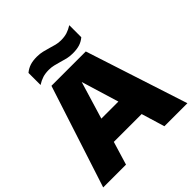

<svg xmlns="http://www.w3.org/2000/svg" viewBox="-244 -1131 1310 1310"><g transform="rotate(-45 411.0 -475.5)"><path d="M5 0 245.5 -740H577L817.5 0H595.5L544.5 -168.5H276L225 0ZM328 -341H492.5L410 -612.5ZM506 -793Q476 -793 450.8 -799Q425.5 -805 402 -812.5Q379.5 -819 357.2 -824.5Q335 -830 310 -830Q275.5 -830 249.8 -821.8Q224 -813.5 197 -796.5V-913Q220.5 -932.5 248.2 -941.8Q276 -951 315 -951Q345 -951 370.2 -944.8Q395.5 -938.5 419.5 -931.5Q441.5 -924.5 464 -918.8Q486.5 -913 511 -913Q545.5 -913 571.2 -921.2Q597 -929.5 624 -946.5V-830.5Q600.5 -810.5 572.8 -801.8Q545 -793 506 -793Z"/></g></svg>

Font: Encode Sans SmExp Black
Style: Regular
Weight: 900
Width: 6
Designer: Multiple Designers
Foundry: Impallari Type
Version: Version 3.002; ttfautohint (v1.8.3) -l 8 -r 50 -G 200 -x 14 